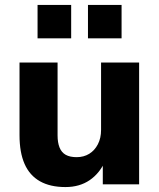

<svg xmlns="http://www.w3.org/2000/svg" viewBox="-20 -746 644 777"><path d="M245 11Q183 11 141.5 -12.5Q100 -36 79.5 -82.5Q59 -129 59 -199V-493H213V-198Q213 -169 221 -149Q229 -129 246 -119.5Q263 -110 290 -110Q319 -110 341 -123.5Q363 -137 376 -162Q389 -187 389 -220V-493H543V0H396V-97H407Q384 -45 343 -17Q302 11 245 11ZM336 -591V-726H472V-591ZM132 -591V-726H268V-591Z"/></svg>

Font: Nunito Sans 11pt ExtraBold
Style: Regular
Weight: 800
Version: Version 3.101;gftools[0.9.27]